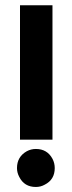

<svg xmlns="http://www.w3.org/2000/svg" viewBox="-20 -704 278 745"><path d="M45.9 -51.8Q45.9 -95.7 84 -117.2Q100.6 -126 119.1 -126Q163.1 -126 183.6 -87.9Q192.4 -71.3 192.4 -51.8Q192.4 -6.8 153.3 12.7Q137.7 21.5 119.1 21.5Q74.2 21.5 54.7 -17.6Q45.9 -34.2 45.9 -51.8ZM57.6 -162.1V-683.6H183.6V-162.1Z"/></svg>

Font: Post No Bills Jaffna ExtraBold
Style: Regular
Weight: 800
Designer: Kosala Senevirathne, Siva Puranthara, Lasantha Premarathna, Tharique Azeez
Foundry: Mooniak
Version: Version 1.220 ; ttfautohint (v1.6)